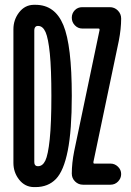

<svg xmlns="http://www.w3.org/2000/svg" viewBox="-20 -760 540 790"><path d="M318.4 -642.6Q300.8 -642.6 288.1 -655.8Q275.4 -668.9 275.4 -687Q275.4 -705.1 287.6 -717.8Q299.8 -730.5 318.4 -730.5H431.6Q451.2 -730.5 464.8 -716.8Q478.5 -703.1 478.5 -683.6Q478.5 -641.6 468.8 -591.8L365.2 -97.7Q364.3 -95.7 364.3 -90.8Q364.3 -86.9 368.2 -86.9H434.6Q452.1 -86.9 465.3 -74.2Q478.5 -61.5 478.5 -43.9Q478.5 -26.4 465.8 -13.2Q453.1 0 434.6 0H321.3Q302.7 0 289.1 -13.2Q275.4 -26.4 275.4 -45.9Q275.4 -87.9 285.2 -137.7L388.7 -631.8Q389.6 -633.8 389.6 -638.7Q389.6 -642.6 385.7 -642.6ZM121.1 -634.8V-93.8Q121.1 -80.1 129.9 -77.1Q131.8 -76.2 136.7 -76.2Q155.3 -76.2 166.5 -99.1Q177.7 -122.1 184.6 -187Q191.4 -252 191.4 -365.2Q191.4 -475.6 185.1 -539.1Q178.7 -602.5 167.5 -627.9Q156.2 -653.3 136.7 -653.3Q131.8 -653.3 129.9 -652.3Q121.1 -648.4 121.1 -634.8ZM118.2 9.8Q82 8.8 58.6 -21Q35.2 -50.8 35.2 -89.8V-639.6Q35.2 -678.7 58.6 -709Q82 -739.3 118.2 -740.2H126Q206.1 -740.2 240.7 -656.7Q275.4 -573.2 275.4 -365.2Q275.4 -223.6 258.8 -140.1Q242.2 -56.6 210 -23.4Q177.7 9.8 126 9.8Z"/></svg>

Font: Rounded-X Mgen+ 1mn medium
Style: Regular
Weight: 500
Designer: [Source Han Sans]
Ryoko NISHIZUKA  (kana & ideographs); Paul D. Hunt (Latin, Greek & Cyrillic); Wenlong ZHANG  (bopomofo
Version: Version 1.059.20150602